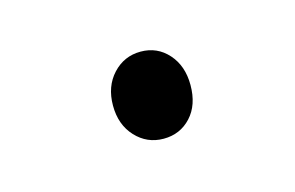

<svg xmlns="http://www.w3.org/2000/svg" viewBox="-33 -708 327 213"><g transform="rotate(-15 130.5 -601.0)"><path d="M91 -601Q91 -623 104 -637Q117 -651 136 -651Q155 -651 167.5 -637Q180 -623 180 -601Q180 -578 167.5 -564.5Q155 -551 136 -551Q117 -551 104 -565Q91 -579 91 -601Z"/></g></svg>

Font: Noto Sans SemiCondensed Light
Style: Italic
Weight: 300
Width: 4
Italic angle: -12°
Designer: Monotype Design Team
Foundry: Monotype Imaging Inc.
Version: Version 2.013; ttfautohint (v1.8.4.7-5d5b)